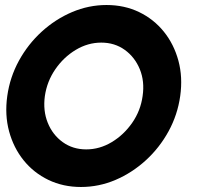

<svg xmlns="http://www.w3.org/2000/svg" viewBox="-20 -733 790 766"><path d="M303 13Q232 13 173.2 -15.2Q114.5 -43.5 74.2 -93.5Q34 -143.5 16.2 -209.2Q-1.5 -275 9 -350Q19.5 -425 55.5 -490.8Q91.5 -556.5 146.2 -606.5Q201 -656.5 267.5 -684.8Q334 -713 405 -713Q476.5 -713 535 -684.8Q593.5 -656.5 633.8 -606.5Q674 -556.5 691.8 -490.8Q709.5 -425 699 -350Q688.5 -275 652.5 -209.2Q616.5 -143.5 561.8 -93.5Q507 -43.5 440.8 -15.2Q374.5 13 303 13ZM324 -137Q377.5 -137 425.8 -166Q474 -195 507.5 -243.2Q541 -291.5 549 -350Q557.5 -408.5 537.8 -456.8Q518 -505 477.8 -534Q437.5 -563 384 -563Q330.5 -563 282.2 -534Q234 -505 200.8 -456.8Q167.5 -408.5 159 -350Q151 -291.5 170.5 -243.2Q190 -195 230.2 -166Q270.5 -137 324 -137Z"/></svg>

Font: Urbanist Black
Style: Italic
Weight: 900
Italic angle: -8°
Designer: Corey Hu
Foundry: Corey Hu
Version: Version 1.330; ttfautohint (v1.8.4.7-5d5b)